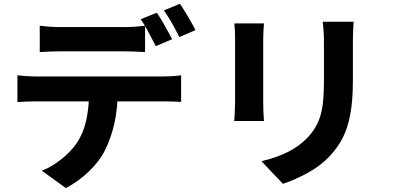

<svg xmlns="http://www.w3.org/2000/svg" viewBox="-20 -891 2040 992"><path d="M294.6 -751H619.2Q675.4 -751 729.4 -758.4V-622Q662.2 -625.8 619.2 -625.8H295Q245.2 -625.8 185.4 -622V-758.4Q237.6 -751 294.6 -751ZM167.4 -495.8H822.2Q841.6 -495.8 869.3 -497.5Q897 -499.2 915.8 -502V-364.4Q875.8 -367.2 822.2 -367.2H167.4Q120.4 -367.2 70 -363.6V-502Q121.4 -495.8 167.4 -495.8ZM521.6 -113.2Q495.2 -59.4 440.3 -6.2Q385.4 47 320.2 80.6L196 -9Q247.4 -28.8 296.4 -67.9Q345.4 -107 376 -151Q411.6 -204.4 426.1 -272Q440.6 -339.6 440.8 -427.2L588.4 -428Q588.4 -331.8 571.4 -255.2Q554.4 -178.6 521.6 -113.2ZM869.2 -688.4 784.8 -652.6 776.8 -668.6Q761 -699.4 742.1 -734.2Q723.2 -769 706.8 -791.4L790.2 -825.4Q807.8 -800 830.6 -759.6Q853.4 -719.2 869.2 -688.4ZM990 -735.4 906.4 -699.4Q865 -784 826.6 -837.4L909.8 -871.4Q928.4 -844 952.2 -803.6Q976 -763.2 990 -735.4Z M1803.2 -676.4V-473Q1803.2 -370.4 1789.6 -299.3Q1776 -228.2 1750.7 -178.9Q1725.4 -129.6 1685 -85.8Q1639.6 -36.6 1572.5 0.7Q1505.4 38 1441.8 58.8L1330.8 -58.2Q1409.4 -76.6 1468.7 -106.4Q1528 -136.2 1572 -183.2Q1605.6 -219.8 1623.2 -259.6Q1640.8 -299.4 1647.3 -350.6Q1653.8 -401.8 1653.8 -482V-676.4Q1653.8 -725.8 1647.2 -778.8H1807Q1803.2 -724 1803.2 -676.4ZM1340 -693V-354.6Q1340 -312.2 1343.8 -266H1189.8L1191.8 -288.4Q1194.6 -345.2 1194.6 -355.6V-693Q1194.6 -737 1190.6 -770.2H1343.8Q1340 -725.2 1340 -693Z"/></svg>

Font: 寒蝉端黑体 Light
Style: Regular
Weight: 300
Designer: ChillDuanSans {Warren2060}; 
Source Han Sans {Ryoko NISHIZUKA 西塚涼子 (kana, bopomofo & ideographs); Paul D. Hunt (Latin, G
Foundry: ChillType&Adobe
Version: Version 1.300;Glyphs 3.3 (3306)